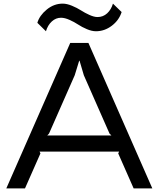

<svg xmlns="http://www.w3.org/2000/svg" viewBox="-20 -1049 883 1069"><path d="M243.2 -294.9H600.1L589.8 -305.2L446.8 -629.9L422.9 -710.9H420.9L396 -629.9L252.9 -305.2ZM472.2 -810.1 828.1 0H724.1L638.2 -194.8L643.1 -205.1H200.2L205.1 -194.8L119.1 0H15.1L371.1 -810.1ZM608.9 -1028.8 657.2 -981.9Q642.6 -936 602.3 -905.5Q562 -875 514.2 -875Q491.2 -875 463.6 -886.7Q436 -898.4 414.6 -912.6Q393.1 -926.8 366.7 -938.5Q340.3 -950.2 319.8 -950.2Q291 -950.2 268.6 -929.7Q246.1 -909.2 235.8 -875L188 -921.9Q199.7 -962.4 240 -995.6Q280.3 -1028.8 329.1 -1028.8Q352.1 -1028.8 380.4 -1017.1Q408.7 -1005.4 430.4 -991.5Q452.1 -977.5 478 -965.8Q503.9 -954.1 522.9 -954.1Q554.2 -954.1 576.7 -974.9Q599.1 -995.6 608.9 -1028.8Z"/></svg>

Font: Sinkin Sans 400 Regular
Style: Regular
Weight: 400
Designer: Keith Bates
Foundry: K-Type
Version: Sinkin Sans (version 1.0)  by Keith Bates   •   © 2014   www